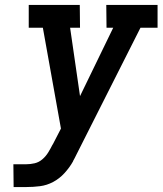

<svg xmlns="http://www.w3.org/2000/svg" viewBox="-20 -755 656 775"><path d="M35 0 34 -92H86Q103 -92 120 -96Q137 -100 151 -112Q165 -124 174.5 -139.5Q184 -155 192 -171L193 -172L226 -236L153 -643H96V-735H302L303 -643H263L303 -367L437 -643H410L409 -735H616V-643H547L288 -130Q285 -123 281.5 -117Q278 -111 275 -105V-104Q261 -79 240.5 -56.5Q220 -34 194.5 -20.5Q169 -7 141.5 -3.5Q114 0 86 0Z"/></svg>

Font: Iosevka Etoile Semibold
Style: Italic
Weight: 600
Italic angle: -9°
Designer: Belleve Invis
Foundry: Belleve Invis
Version: Version 22.1.2; ttfautohint (v1.8.4)